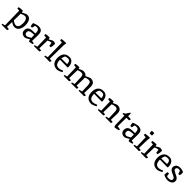

<svg xmlns="http://www.w3.org/2000/svg" viewBox="658 -3116 5720 5720"><g transform="rotate(45 3518.0 -256.5)"><path d="M193 -51 188 163 275 170Q275 198 258 230H26L23 195Q69 180 113 172Q107 -236 103 -435Q58 -436 15 -447L19 -499Q77 -514 181 -514Q190 -498 198 -455Q326 -520 360 -520Q453 -520 498 -447.5Q543 -375 543 -259.5Q543 -144 492.5 -66Q442 12 346 12Q310 12 267.5 -6Q225 -24 193 -51ZM342 -445Q280 -445 198 -401Q196 -215 194 -122Q219 -97 260.5 -76.5Q302 -56 333 -56Q451 -56 451 -250Q451 -324 434 -366.5Q417 -409 395 -427Q373 -445 342 -445Z M1017 -327 1012 -69Q1055 -66 1098 -55L1096 -20Q1080 -12 1038.5 -2.5Q997 7 957 7Q939 -29 937 -62Q823 13 777 13Q706 13 663 -25Q620 -63 620 -131Q620 -288 812 -293Q924 -296 925 -296L924 -330Q922 -399 898 -429.5Q874 -460 812 -460Q786 -460 756 -448L732 -348Q727 -347 715 -347L674 -350Q658 -393 657 -469Q676 -479 744 -499.5Q812 -520 831 -520Q933 -520 975 -475Q1017 -430 1017 -327ZM799 -55Q828 -55 933 -120L928 -245Q860 -239 814 -234Q768 -229 740 -207.5Q712 -186 712 -140Q712 -55 799 -55Z M1328 -401Q1322 -179 1320 -68L1404 -60Q1404 -32 1387 0H1157L1154 -35Q1200 -51 1244 -59Q1238 -313 1234 -435Q1179 -438 1146 -447L1150 -499Q1203 -514 1307 -514Q1323 -489 1327 -450Q1442 -520 1464 -520Q1486 -520 1515 -511.5Q1544 -503 1558 -493Q1558 -393 1539 -330Q1525 -326 1506.5 -326Q1488 -326 1481 -327L1461 -436Q1456 -441 1439 -441Q1422 -441 1388.5 -429Q1355 -417 1328 -401Z M1738 -743Q1769 -743 1782 -741Q1782 -706 1769 -661Q1760 -71 1760 -68L1844 -60Q1844 -32 1827 0H1597L1594 -35Q1640 -51 1684 -59L1674 -664Q1619 -667 1586 -676L1590 -728Q1641 -743 1738 -743Z M2152 -56Q2196 -56 2290 -98Q2309 -72 2310 -52Q2259 -22 2210 -5Q2161 12 2140 12Q2024 12 1963 -57.5Q1902 -127 1902 -252Q1902 -377 1961.5 -448.5Q2021 -520 2140 -520Q2232 -520 2280.5 -454Q2329 -388 2329 -277Q2321 -263 2316 -258L1994 -263Q1995 -162 2029.5 -109Q2064 -56 2152 -56ZM2034 -438Q2004 -378 1996 -315Q2075 -316 2238 -320Q2238 -386 2214 -422.5Q2190 -459 2134 -459Q2078 -459 2034 -438Z M2895 -408Q2899 -376 2899 -334Q2899 -292 2891 -68L2975 -60Q2975 -32 2958 0H2728L2725 -35Q2771 -51 2815 -59Q2809 -325 2804.5 -355Q2800 -385 2790 -405.5Q2780 -426 2759 -434Q2738 -442 2695.5 -442Q2653 -442 2584 -410Q2578 -182 2576 -68L2660 -60Q2660 -32 2643 0H2413L2410 -35Q2456 -51 2500 -59Q2499 -131 2495 -262.5Q2491 -394 2490 -435Q2435 -438 2402 -447L2406 -499Q2460 -514 2563 -514Q2577 -489 2581 -462Q2625 -485 2668 -502.5Q2711 -520 2722 -520Q2833 -520 2877 -452Q2923 -477 2972.5 -498.5Q3022 -520 3032 -520Q3123 -520 3168.5 -475.5Q3214 -431 3214 -330Q3214 -300 3206 -68L3290 -60Q3290 -32 3273 0H3043L3040 -35Q3086 -51 3130 -59Q3126 -217 3123 -298Q3120 -379 3100 -410.5Q3080 -442 3020 -442Q2960 -442 2895 -408Z M3590 -56Q3634 -56 3728 -98Q3747 -72 3748 -52Q3697 -22 3648 -5Q3599 12 3578 12Q3462 12 3401 -57.5Q3340 -127 3340 -252Q3340 -377 3399.5 -448.5Q3459 -520 3578 -520Q3670 -520 3718.5 -454Q3767 -388 3767 -277Q3759 -263 3754 -258L3432 -263Q3433 -162 3467.5 -109Q3502 -56 3590 -56ZM3472 -438Q3442 -378 3434 -315Q3513 -316 3676 -320Q3676 -386 3652 -422.5Q3628 -459 3572 -459Q3516 -459 3472 -438Z M4160 -520Q4256 -520 4299 -472.5Q4342 -425 4342 -328Q4342 -300 4334 -68L4418 -60Q4418 -32 4401 0H4171L4168 -35Q4214 -51 4258 -59Q4252 -321 4247.5 -350.5Q4243 -380 4233 -402Q4223 -424 4203 -433Q4183 -442 4150 -442Q4084 -442 4022 -410Q4016 -182 4014 -68L4098 -60Q4098 -32 4081 0H3851L3848 -35Q3894 -51 3938 -59Q3932 -313 3928 -435Q3873 -438 3840 -447L3844 -499Q3898 -514 4001 -514Q4013 -496 4019 -462Q4062 -485 4105.5 -502.5Q4149 -520 4160 -520Z M4538 -62 4530 -439H4453L4450 -474Q4460 -481 4508 -500L4590 -628Q4610 -626 4621 -618L4620 -508Q4695 -508 4743 -498Q4743 -471 4726 -439H4618Q4616 -319 4614 -75Q4670 -72 4726 -55L4725 -20Q4711 -11 4653.5 1Q4596 13 4559 13Q4554 5 4546 -21.5Q4538 -48 4538 -62Z M5214 -327 5209 -69Q5252 -66 5295 -55L5293 -20Q5277 -12 5235.5 -2.5Q5194 7 5154 7Q5136 -29 5134 -62Q5020 13 4974 13Q4903 13 4860 -25Q4817 -63 4817 -131Q4817 -288 5009 -293Q5121 -296 5122 -296L5121 -330Q5119 -399 5095 -429.5Q5071 -460 5009 -460Q4983 -460 4953 -448L4929 -348Q4924 -347 4912 -347L4871 -350Q4855 -393 4854 -469Q4873 -479 4941 -499.5Q5009 -520 5028 -520Q5130 -520 5172 -475Q5214 -430 5214 -327ZM4996 -55Q5025 -55 5130 -120L5125 -245Q5057 -239 5011 -234Q4965 -229 4937 -207.5Q4909 -186 4909 -140Q4909 -55 4996 -55Z M5531 -603Q5505 -597 5480.5 -597Q5456 -597 5432 -600Q5426 -628 5426 -656.5Q5426 -685 5428 -699Q5450 -704 5474.5 -704Q5499 -704 5527 -702Q5533 -676 5533 -651.5Q5533 -627 5531 -603ZM5349 -498Q5434 -513 5481 -513Q5528 -513 5541 -511Q5541 -487 5535 -458Q5529 -429 5528 -430L5519 -68L5603 -60Q5603 -32 5586 0H5356L5353 -35Q5399 -51 5443 -59Q5437 -309 5433 -434Q5375 -434 5345 -446Z M5833 -401Q5827 -179 5825 -68L5909 -60Q5909 -32 5892 0H5662L5659 -35Q5705 -51 5749 -59Q5743 -313 5739 -435Q5684 -438 5651 -447L5655 -499Q5708 -514 5812 -514Q5828 -489 5832 -450Q5947 -520 5969 -520Q5991 -520 6020 -511.5Q6049 -503 6063 -493Q6063 -393 6044 -330Q6030 -326 6011.5 -326Q5993 -326 5986 -327L5966 -436Q5961 -441 5944 -441Q5927 -441 5893.5 -429Q5860 -417 5833 -401Z M6362 -56Q6406 -56 6500 -98Q6519 -72 6520 -52Q6469 -22 6420 -5Q6371 12 6350 12Q6234 12 6173 -57.5Q6112 -127 6112 -252Q6112 -377 6171.5 -448.5Q6231 -520 6350 -520Q6442 -520 6490.5 -454Q6539 -388 6539 -277Q6531 -263 6526 -258L6204 -263Q6205 -162 6239.5 -109Q6274 -56 6362 -56ZM6244 -438Q6214 -378 6206 -315Q6285 -316 6448 -320Q6448 -386 6424 -422.5Q6400 -459 6344 -459Q6288 -459 6244 -438Z M6703 -64Q6738 -49 6788.5 -49Q6839 -49 6868 -68Q6897 -87 6897 -120Q6897 -153 6870 -175Q6843 -197 6804 -214Q6765 -231 6726 -250Q6687 -269 6660 -300Q6633 -331 6633 -372Q6633 -441 6679 -480.5Q6725 -520 6806.5 -520Q6888 -520 6960 -483Q6961 -473 6961 -429.5Q6961 -386 6952 -355Q6928 -347 6895 -347L6862 -449Q6840 -460 6802.5 -460Q6765 -460 6743 -440.5Q6721 -421 6721 -391.5Q6721 -362 6748.5 -340Q6776 -318 6815 -300.5Q6854 -283 6893 -263.5Q6932 -244 6959.5 -212.5Q6987 -181 6987 -140Q6987 -68 6931.5 -27.5Q6876 13 6795 13Q6751 13 6701 -1.5Q6651 -16 6617 -39Q6617 -106 6629 -158Q6652 -162 6691 -162Z"/></g></svg>

Font: Inika
Style: Regular
Weight: 400
Designer: Constanza Artigas Preller
Foundry: Constanza Artigas Preller
Version: Version 1.001